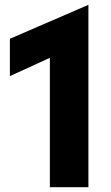

<svg xmlns="http://www.w3.org/2000/svg" viewBox="-20 -777 461 797"><path d="M347 -757V0H187V-537L21 -461V-616Z"/></svg>

Font: Freely
Style: Bold
Weight: 700
Designer: Kris Sowersby
Foundry: Klim Type Foundry
Version: Version 1.006;hotconv 1.0.113;makeotfexe 2.5.65598;200799169